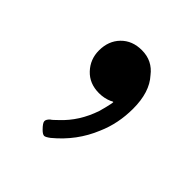

<svg xmlns="http://www.w3.org/2000/svg" viewBox="-111 -259 540 540"><g transform="rotate(45 159.5 11.5)"><path d="M74 -85Q74 -123 97.5 -147Q121 -171 159 -171Q201 -171 226 -138Q258 -103 258 -37Q258 22 236 72Q209 138 152 185Q140 194 135 194Q129 194 120 185Q106 171 106 164Q106 157 115 149Q119 147 133 133Q175 94 195 35Q197 28 200 16.5Q203 5 204.5 -3Q206 -11 205 -11Q202 -11 198 -8Q180 0 159 0Q121 0 97.5 -25Q74 -50 74 -85Z"/></g></svg>

Font: KaTeX_Main
Style: Bold
Weight: 700
Version: Version 1.1; ttfautohint (v1.3)